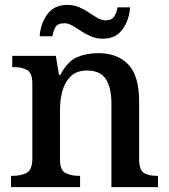

<svg xmlns="http://www.w3.org/2000/svg" viewBox="-20 -764 692 784"><path d="M25 0V-46H31Q65 -46 88.5 -58Q112 -70 112 -117V-423Q112 -467 90 -478.5Q68 -490 35 -490H30V-536H208L221 -458H226Q257 -515 295.5 -531Q334 -547 381 -547Q460 -547 504 -500.5Q548 -454 548 -352V-117Q548 -70 567.5 -58Q587 -46 621 -46H625V0H435V-340Q435 -405 412.5 -440.5Q390 -476 335 -476Q294 -476 270 -453.5Q246 -431 235.5 -395Q225 -359 225 -316V-112Q225 -69 247.5 -57.5Q270 -46 303 -46H307V0ZM400 -606Q373 -606 351 -615.5Q329 -625 310.5 -637.5Q292 -650 275.5 -659.5Q259 -669 243 -669Q215 -669 206 -652.5Q197 -636 194 -616H142Q145 -667 173 -705.5Q201 -744 255 -744Q281 -744 303 -734.5Q325 -725 343.5 -712.5Q362 -700 378.5 -690.5Q395 -681 411 -681Q437 -681 447 -697.5Q457 -714 460 -734H511Q508 -683 480.5 -644.5Q453 -606 400 -606Z"/></svg>

Font: Noto Serif Tibetan Medium
Style: Regular
Weight: 500
Designer: Monotype Design Team
Foundry: Monotype Imaging Inc.
Version: Version 2.103; ttfautohint (v1.8.4.7-5d5b)